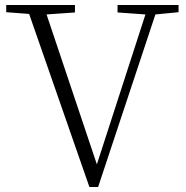

<svg xmlns="http://www.w3.org/2000/svg" viewBox="-20 -743 746 771"><path d="M452 -693V-723H697V-694L604 -685L374 8H339L97 -687L5 -694V-723H281V-693L167 -685L369 -83L564 -685Z"/></svg>

Font: Minh Nguyen ExtraLight
Style: Regular
Weight: 250
Designer: Ryoko NISHIZUKA 西塚涼子 (kana & ideographs); Frank Grießhammer (Latin, Greek & Cyrillic); Wenlong ZHANG 张文龙 (bopomofo); San
Foundry: Adobe
Version: Version 1.100;July 7, 2023;FontCreator 14.0.0.2814 64-bit